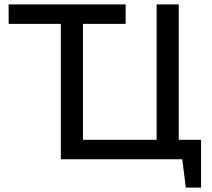

<svg xmlns="http://www.w3.org/2000/svg" viewBox="-20 -720 958 868"><path d="M889 128H820L804 0H255V-612H19V-700H548V-612H355V-88H688V-700H788V-88H889Z"/></svg>

Font: PT Sans Caption
Style: Regular
Weight: 400
Designer: A.Korolkova, O.Umpeleva, V.Yefimov
Foundry: ParaType Ltd
Version: Version 2.004W OFL